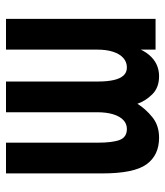

<svg xmlns="http://www.w3.org/2000/svg" viewBox="26 -590 563 656"><g transform="rotate(90 308.0 -261.5)"><path d="M44 0V-511H149V-385L131 -395Q138.5 -455 167.2 -489Q196 -523 240 -523Q279 -523 302 -499.5Q325 -476 334 -449Q351.5 -477 379.8 -500Q408 -523 450 -523Q510 -523 541 -480Q572 -437 572 -329V0H467V-312Q467 -364.5 457.5 -388.8Q448 -413 420 -413Q402.5 -413 389.8 -401Q377 -389 370 -366.2Q363 -343.5 363 -311V0H258V-315Q258 -346 253 -368Q248 -390 237.5 -401.5Q227 -413 210 -413Q191.5 -413 177.8 -401Q164 -389 156.5 -366.2Q149 -343.5 149 -311V0Z"/></g></svg>

Font: Overpass Mono
Style: Bold
Weight: 700
Monospace: yes
Designer: Delve Withrington, Dave Bailey
Foundry: Delve Fonts LLC
Version: Version 4.000